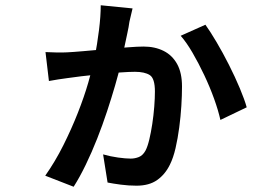

<svg xmlns="http://www.w3.org/2000/svg" viewBox="-20 -647 1040 730"><path d="M484 -615Q481 -601 477.5 -587.5Q474 -574 472 -564Q470 -547 463.5 -517.5Q457 -488 450.5 -456.5Q444 -425 439 -403Q431 -368 417.5 -321.5Q404 -275 387 -223.5Q370 -172 349.5 -120Q329 -68 306 -20.5Q283 27 260 63L152 21Q190 -33 221 -95Q252 -157 276 -218Q300 -279 315.5 -332.5Q331 -386 339 -423Q350 -481 356.5 -533.5Q363 -586 363 -627ZM761 -553Q779 -528 803 -487.5Q827 -447 850.5 -400.5Q874 -354 892 -311Q910 -268 918 -239L818 -191Q810 -227 794 -271.5Q778 -316 756.5 -361.5Q735 -407 712 -446.5Q689 -486 667 -511ZM153 -449Q176 -448 195.5 -447.5Q215 -447 235 -448Q257 -449 297 -452.5Q337 -456 381.5 -460Q426 -464 465 -467Q504 -470 526 -470Q569 -470 602 -453.5Q635 -437 653.5 -403.5Q672 -370 672 -318Q672 -285 669.5 -244.5Q667 -204 661.5 -162.5Q656 -121 647.5 -84Q639 -47 626 -21Q608 16 577.5 37.5Q547 59 499 59Q469 59 439 55Q409 51 389 47L372 -60Q400 -52 429 -48Q458 -44 477 -44Q493 -44 508 -50Q523 -56 533 -74Q541 -89 547.5 -116Q554 -143 559 -176Q564 -209 566.5 -241.5Q569 -274 569 -299Q569 -349 549.5 -361.5Q530 -374 493 -374Q472 -374 437 -371.5Q402 -369 362.5 -365Q323 -361 289 -357Q255 -353 236 -350Q221 -348 201 -345Q181 -342 166 -339Z"/></svg>

Font: Noto Sans JP SemiBold
Style: Regular
Weight: 600
Designer: Ryoko NISHIZUKA  (kana, bopomofo & ideographs); Paul D. Hunt (Latin, Greek & Cyrillic); Sandoll Communications , Soo-you
Foundry: Adobe
Version: Version 2.004-H2;hotconv 1.0.118;makeotfexe 2.5.65603